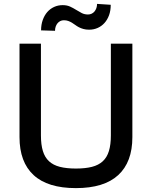

<svg xmlns="http://www.w3.org/2000/svg" viewBox="-20 -951 778 983"><path d="M79.9 -727.3H189.6V-257.8Q189.6 -210.2 199.6 -177.7Q209.5 -145.2 231 -125.4Q252.5 -105.5 286.6 -96.8Q320.7 -88.1 368.6 -88.1Q416.9 -88.1 450.8 -96.8Q484.7 -105.5 506.2 -125.4Q527.7 -145.2 537.6 -177.7Q547.6 -210.2 547.6 -257.8V-727.3H657.7V-248.9Q657.7 -121.1 585.2 -54.5Q512.8 12.1 368.6 12.1Q224.4 12.1 152.2 -54.5Q79.9 -121.1 79.9 -248.9ZM190.3 -795.5Q190.3 -824.9 198.9 -848.7Q207.4 -872.5 222.1 -889.4Q236.9 -906.2 257.1 -915.5Q277.3 -924.7 300.8 -924.7Q322.4 -924.7 338.8 -917.3Q355.1 -909.8 369.5 -900.7Q383.9 -891.7 398.3 -884.2Q412.6 -876.8 430.4 -876.8Q440.7 -876.8 449.2 -880.9Q457.7 -884.9 463.8 -892.2Q469.8 -899.5 473.4 -909.4Q476.9 -919.4 476.9 -931.1L546.9 -926.5Q546.9 -896.7 538.4 -873.2Q529.8 -849.8 514.9 -833.3Q500 -816.8 479.9 -807.9Q459.9 -799 436.4 -799Q419.7 -799 407.1 -802.6Q394.5 -806.1 384.2 -811.4Q373.9 -816.8 365.4 -823.2Q356.9 -829.5 348 -834.9Q339.1 -840.2 329.2 -843.8Q319.2 -847.3 306.8 -847.3Q296.9 -847.3 288.7 -843.2Q280.5 -839.1 274.5 -831.9Q268.5 -824.6 265.1 -814.8Q261.7 -805 261.7 -793.3Z"/></svg>

Font: Cannonade Med
Style: Regular
Weight: 500
Designer: Rasmus Andersson
Foundry: rsms
Version: Version 3.012;git-f93a4a705